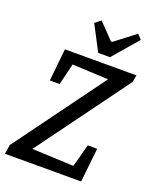

<svg xmlns="http://www.w3.org/2000/svg" viewBox="-150 -890 789 976"><g transform="rotate(20 244.0 -402.5)"><path d="M121 -71 346 -61 379 -184H430L410 0H-2L6 -50L361 -535L166 -544L138 -428H85L103 -603H490L483 -565ZM197 -780 228 -805 309 -721H316L426 -805L449 -780L332 -644H268Z"/></g></svg>

Font: Grenze
Style: Italic
Weight: 400
Italic angle: -10°
Designer: Renata Polastri
Foundry: Omnibus-Type
Version: Version 1.002; ttfautohint (v1.8)